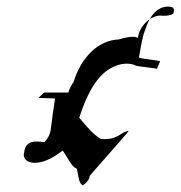

<svg xmlns="http://www.w3.org/2000/svg" viewBox="-20 -595 545 579"><path d="M94 -300 146 -298C134 -222 135 -206 130 -192C128 -184 120 -173 114 -166C106 -168 100 -168 93 -168C69 -170 55 -158 53 -136C47 -116 63 -104 84 -104C108 -104 134 -114 169 -141C190 -111 194 -94 212 -86C218 -52 219 -44 229 -36C241 -42 252 -58 250 -64C250 -65 370 -200 368 -200C363 -200 354 -197 344 -190C324 -177 307 -174 284 -176C262 -189 246 -208 219 -240C250 -336 285 -379 328 -396C352 -406 375 -404 388 -398C391 -394 453 -390 453 -387L463 -410C462 -413 398 -418 399 -422C406 -458 409 -485 418 -505C431 -549 456 -575 486 -575C504 -575 508 -569 502 -553C485 -545 467 -548 464 -548C428 -548 395 -507 396 -476C402 -484 378 -489 338 -476C277 -474 225 -423 202 -348C195 -338 190 -329 186 -316H115C110 -316 96 -297 94 -300Z"/></svg>

Font: Zinc
Style: Obl
Weight: 400
Version: Version 1